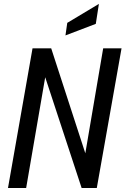

<svg xmlns="http://www.w3.org/2000/svg" viewBox="-20 -942 629 962"><path d="M20 0 143 -700H236.5L407.5 -174L497 -700H589L465 0H389L206.5 -555L111 0ZM308 -764.5 317 -827.5 475.5 -922.5 460 -822.5Z"/></svg>

Font: Cabin Condensed
Style: Italic
Weight: 400
Width: 3
Italic angle: -10°
Designer: Pablo Impallari
Foundry: Pablo Impallari. http://www.impallari.com Igino Marini. http://www.ikern.com
Version: Version 3.001; ttfautohint (v1.8.3)